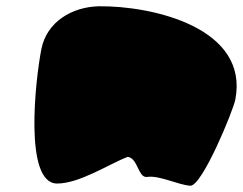

<svg xmlns="http://www.w3.org/2000/svg" viewBox="-20 -604 774 612"><path d="M112 -448C93 -352 55 -19 162 -19C234 -19 329 -82 387 -104C420 -100 420 -36 449 -40C488 -46 549 -14 587 -12C625 -12 723 -251 730 -286C775 -516 465 -586 295 -584C209 -582 129 -534 112 -448Z"/></svg>

Font: Recovery
Style: Obl
Weight: 400
Version: Version 0.27